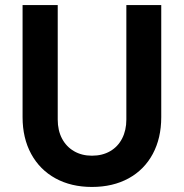

<svg xmlns="http://www.w3.org/2000/svg" viewBox="-20 -740 736 768"><path d="M70.3 -271.5V-719.7H210.9V-261.7Q210.9 -218.3 228 -185.8Q245.1 -153.3 276.1 -135.3Q307.1 -117.2 347.7 -117.2Q389.6 -117.2 420.7 -135.3Q451.7 -153.3 468.5 -186Q485.4 -218.8 485.4 -261.7V-719.7H625V-271.5Q625 -187.5 591.1 -124.3Q557.1 -61 494.4 -26.6Q431.6 7.8 347.7 7.8Q264.6 7.8 201.9 -26.6Q139.2 -61 104.7 -124.3Q70.3 -187.5 70.3 -271.5Z"/></svg>

Font: Reddit Sans Chocolate
Style: Bold
Weight: 700
Designer: Stephen Hutchings
Foundry: Reddit
Version: Version 1.011